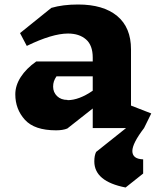

<svg xmlns="http://www.w3.org/2000/svg" viewBox="-20 -569 705 853"><path d="M568 102Q568 119 579.5 128.5Q591 138 616 139V202L538 264Q399 237 399 148Q399 122 407 106L540 0H392V-87L279 2Q259 10 229 10Q133 10 90.5 -37Q48 -84 48 -150Q48 -189 72 -226.5Q96 -264 141 -296H392V-313Q392 -368 362 -394Q332 -420 282 -420Q212 -420 99 -365L69 -422L208 -534Q259 -549 327 -549Q439 -549 500.5 -498Q562 -447 562 -350V-100L652 -65L620 0Q568 68 568 102ZM392 -166V-230H231Q223 -218 219.5 -207.5Q216 -197 216 -184Q216 -159 233.5 -142Q251 -125 280 -125V-124Q331 -124 392 -166Z"/></svg>

Font: Inknut Antiqua
Style: Bold
Weight: 700
Designer: Claus Eggers Sørensen
Foundry: Claus Eggers Sørensen
Version: Version 1.003; ttfautohint (v1.8.2) -l 8 -r 50 -G 200 -x 14 